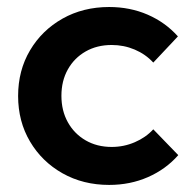

<svg xmlns="http://www.w3.org/2000/svg" viewBox="-20 -518 559 548"><path d="M488.8 -75.2Q453.1 -34.7 402.3 -12.5Q351.6 9.8 291.5 9.8Q217.3 9.8 158.4 -23.4Q99.6 -56.6 65.7 -114Q31.7 -171.4 31.7 -244.1Q31.7 -316.9 65.7 -374.3Q99.6 -431.6 158.4 -464.8Q217.3 -498 291.5 -498Q351.1 -498 401.6 -476.1Q452.1 -454.1 487.8 -414.1L417.5 -339.4Q395.5 -363.3 364.5 -376.5Q333.5 -389.6 298.8 -389.6Q256.8 -389.6 224.4 -371.1Q191.9 -352.5 173.6 -319.8Q155.3 -287.1 155.3 -244.6Q155.3 -202.1 173.6 -169.2Q191.9 -136.2 224.4 -117.4Q256.8 -98.6 298.8 -98.6Q333.5 -98.6 364.7 -112.1Q396 -125.5 417.5 -148.9Z"/></svg>

Font: Kumbh Sans SemiBold
Style: Regular
Weight: 600
Version: Version 1.005